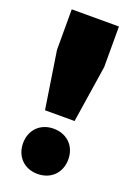

<svg xmlns="http://www.w3.org/2000/svg" viewBox="-138 -756 570 818"><g transform="rotate(20 147.0 -346.5)"><path d="M40 -701V-517L80 -258H214L254 -517V-701ZM142 -197C82 -197 40 -155 40 -95C40 -34 82 8 142 8C203 8 245 -34 245 -95C245 -155 203 -197 142 -197Z"/></g></svg>

Font: Montserrat arm Black
Style: Regular
Weight: 900
Designer: Julieta Ulanovsky
Foundry: Julieta Ulanovsky
Version: Version 6.000;PS 006.000;hotconv 1.0.88;makeotf.lib2.5.64775